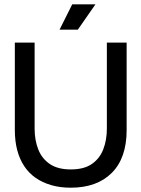

<svg xmlns="http://www.w3.org/2000/svg" viewBox="-20 -858 658 893"><path d="M309 15Q259 15 218 3Q177 -9 145.5 -31Q114 -53 92.5 -85.5Q71 -118 60 -160Q49 -202 49 -253V-660H141V-260Q141 -206 158 -163Q175 -120 212 -95Q249 -70 309 -70Q371 -70 407.5 -95.5Q444 -121 460.5 -164Q477 -207 477 -260V-660H569V-253Q569 -123 500 -54Q431 15 309 15ZM342 -720H257L316 -838H424Z"/></svg>

Font: Bricolage Grotesque 96pt
Style: Regular
Weight: 400
Version: Version 1.001;gftools[0.9.33.dev8+g029e19f]